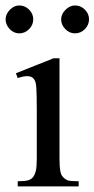

<svg xmlns="http://www.w3.org/2000/svg" viewBox="-26 -669 339 689"><path d="M256.3 0H37.6V-18.6Q62 -18.6 74 -21.7Q85.9 -24.9 92.8 -33.7Q99.1 -42 102.5 -55.9Q106 -69.8 106 -101.1V-273.4Q106 -333.5 104.2 -356.9Q102.5 -380.4 92.8 -388.7Q77.6 -402.8 37.6 -388.7L31.2 -406.2L166.5 -460H187.5V-101.1Q187.5 -71.3 190.2 -56.4Q192.9 -41.5 199.2 -34.7Q209 -23.9 219.2 -21.2Q229.5 -18.6 256.3 -18.6ZM293.5 -599.6Q293.5 -579.6 278.6 -564.5Q263.7 -549.3 243.2 -549.3Q223.1 -549.3 208.3 -564.7Q193.4 -580.1 193.4 -599.6Q193.4 -618.2 209 -633.8Q224.6 -649.4 243.2 -649.4Q263.7 -649.4 278.6 -634.5Q293.5 -619.6 293.5 -599.6ZM93.3 -599.6Q93.3 -579.6 78.4 -564.5Q63.5 -549.3 43 -549.3Q23.4 -549.3 8.8 -564.7Q-5.9 -580.1 -5.9 -599.6Q-5.9 -618.2 9.3 -633.8Q24.4 -649.4 43 -649.4Q63.5 -649.4 78.4 -634.5Q93.3 -619.6 93.3 -599.6Z"/></svg>

Font: BabelStone Roman
Style: Regular
Weight: 400
Designer: Walt Agee, Victor Gaultney, Peter Martin, Debbi Hosken, Becca Hirsbrunner (SIL); Andrew West (BabelStone)
Foundry: BabelStone
Version: Version 16.000